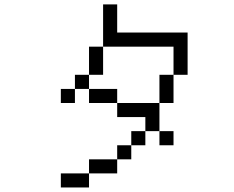

<svg xmlns="http://www.w3.org/2000/svg" viewBox="-20 -832 1040 852"><path d="M750 -187.5V-250H687.5V-187.5ZM375 -62.5H250V0H375ZM375 -62.5H500V-125H375ZM500 -125H562.5V-187.5H500ZM562.5 -187.5H625V-250H562.5ZM625 -250H687.5Q687.5 -250 687.5 -375H500V-312.5H625ZM500 -375V-437.5H375V-375ZM687.5 -375H750Q750 -375 750 -500H687.5Q687.5 -500 687.5 -375ZM312.5 -437.5H250V-375H312.5ZM312.5 -437.5H375V-500H312.5ZM375 -500H437.5Q437.5 -500 437.5 -625H375Q375 -625 375 -500ZM750 -500H812.5V-687.5H500Q500 -687.5 500 -812.5H437.5V-625H750Q750 -625 750 -500Z"/></svg>

Font: CalcUnifontExMono
Style: Regular
Weight: 500
Version: Version 15.0.06